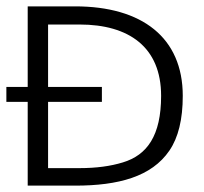

<svg xmlns="http://www.w3.org/2000/svg" viewBox="-20 -583 640 603"><path d="M216 0C352 0 456 -28 512 -110C540 -151 554 -208 554 -282C554 -465 426 -563 216 -563H67V-310H0V-263H67V0ZM131 -263H300V-310H131V-506H230C385 -506 486 -435 486 -282C486 -157 442 -96 366 -73C327 -61 282 -55 230 -55H131Z"/></svg>

Font: OSH Darker Grotesque Medium
Style: Regular
Weight: 500
Designer: Gabriel Lam
Foundry: TypeRant
Version: Version 1.000;Glyphs 3.1.1 (3148)